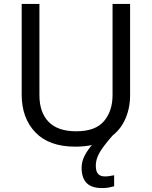

<svg xmlns="http://www.w3.org/2000/svg" viewBox="-20 -734 771 974"><path d="M466 107Q466 136 478 148.5Q490 161 511 161Q528 161 539.5 158.5Q551 156 559 155V211Q545 215 531 217.5Q517 220 497 220Q444 220 419 194Q394 168 394 117Q394 85 410 54.5Q426 24 449 -1Q472 -26 492 -40L555 -51Q525 -17 505 10Q485 37 475.5 60Q466 83 466 107ZM640 -252Q640 -178 610 -118.5Q580 -59 518.5 -24.5Q457 10 362 10Q229 10 159.5 -62.5Q90 -135 90 -254V-714H180V-251Q180 -164 226.5 -116Q273 -68 367 -68Q464 -68 507.5 -119.5Q551 -171 551 -252V-714H640Z"/></svg>

Font: Noto Sans Cham
Style: Regular
Weight: 400
Designer: Monotype Design Team
Foundry: Monotype Imaging Inc.
Version: Version 2.002